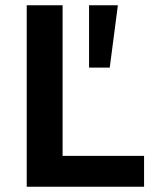

<svg xmlns="http://www.w3.org/2000/svg" viewBox="-20 -713 590 733"><path d="M82 0V-693H219V-118H530V0ZM320 -455V-693H430L399 -455Z"/></svg>

Font: Ubuntu Sans
Style: Bold
Weight: 700
Designer: Dalton Maag Ltd
Foundry: Dalton Maag Ltd
Version: Version 1.006; ttfautohint (v1.8.4.7-5d5b)